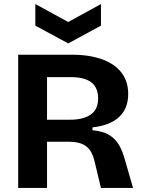

<svg xmlns="http://www.w3.org/2000/svg" viewBox="-20 -931 710 951"><path d="M70 0V-660H337Q390 -660 433.5 -651.5Q477 -643 510.5 -627Q544 -611 567.5 -587.5Q591 -564 603 -533.5Q615 -503 615 -466Q615 -431 604.5 -403Q594 -375 572 -353.5Q550 -332 516.5 -318.5Q483 -305 438 -300V-286Q491 -281 521.5 -262Q552 -243 570 -212Q588 -181 600 -135L639 0H480L450 -125Q442 -164 425.5 -187Q409 -210 383 -219.5Q357 -229 319 -229H213V0ZM213 -338H326Q393 -338 429.5 -363.5Q466 -389 466 -443Q466 -497 432.5 -523Q399 -549 330 -549H213ZM155 -911 318 -822 480 -911V-804L318 -716L155 -804Z"/></svg>

Font: Bricolage Grotesque 24pt
Style: Bold
Weight: 700
Designer: Mathieu Triay
Foundry: Atelier Triay
Version: Version 1.001;gftools[0.9.33.dev8+g029e19f]